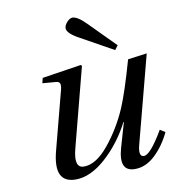

<svg xmlns="http://www.w3.org/2000/svg" viewBox="-82 -797 808 882"><g transform="rotate(-10 322.0 -355.5)"><path d="M275 -680Q275 -694 288.5 -708.5Q302 -723 314 -723Q338 -723 378 -682L497 -562L482 -542L331 -626Q275 -656 275 -680ZM126 -450 132 -474 314 -502 319 -497 223 -128Q200 -40 248 -40Q305 -40 364 -112Q423 -184 462 -274Q491 -342 533 -490L622 -502L515 -94Q501 -40 528 -40Q558 -40 620 -146L644 -131Q615 -70 571.5 -29Q528 12 477 12Q400 12 431 -96L464 -210H462Q414 -117 342 -52.5Q270 12 201 12Q96 12 134 -133L203 -397Q210 -420 207.5 -432Q205 -444 188 -445Z"/></g></svg>

Font: Lingua Franca
Style: Italic
Weight: 400
Italic angle: -13°
Version: Version 1.19